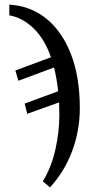

<svg xmlns="http://www.w3.org/2000/svg" viewBox="-20 -565 383 825"><path d="M164 214Q200 156 217.5 79.5Q235 3 235 -71Q235 -85 234.5 -98.5Q234 -112 234 -125L97 -76L86 -120L230 -173Q227 -200 222.5 -226Q218 -252 212 -275L59 -218L46 -262L199 -319Q171 -399 123 -444.5Q75 -490 20 -499V-545Q111 -540 179 -485Q247 -430 285 -332Q323 -234 323 -101Q323 -5 290.5 83Q258 171 195 240Z"/></svg>

Font: Noto Serif Condensed
Style: Regular
Weight: 400
Width: 3
Designer: Monotype Design Team
Foundry: Monotype Imaging Inc.
Version: Version 2.013; ttfautohint (v1.8.4.7-5d5b)